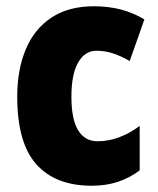

<svg xmlns="http://www.w3.org/2000/svg" viewBox="-20 -583 505 613"><path d="M273 10Q157 10 96 -58.5Q35 -127 35 -274Q35 -361 62.5 -426Q90 -491 144.5 -527Q199 -563 280 -563Q327 -563 366.5 -552.5Q406 -542 441 -521L394 -388Q367 -404 341 -412.5Q315 -421 288 -421Q251 -421 229.5 -383.5Q208 -346 208 -274Q208 -202 229.5 -167Q251 -132 291 -132Q360 -132 426 -181V-39Q394 -15 356.5 -2.5Q319 10 273 10Z"/></svg>

Font: Noto Sans Malayalam Condensed Black
Style: Regular
Weight: 900
Width: 3
Designer: Jelle Bosma - Monotype Design Team
Foundry: Monotype Imaging Inc.
Version: Version 2.104; ttfautohint (v1.8.4.7-5d5b)